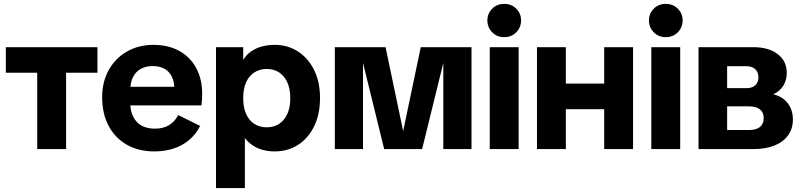

<svg xmlns="http://www.w3.org/2000/svg" viewBox="-20 -764 4111 984"><path d="M170.7 0V-492.2H318.7V0ZM10 -391.1V-522.2H479.4V-391.1Z M771.9 12Q690.2 12 629.8 -22.4Q569.3 -56.9 536.4 -119.6Q503.5 -182.2 503.5 -265.8Q503.5 -344.8 537.5 -405.4Q571.4 -466 631 -500.1Q690.6 -534.2 766.7 -534.2Q841.8 -534.2 898 -503.4Q954.2 -472.7 985.2 -416.1Q1016.2 -359.6 1016.2 -282.1Q1016.2 -267.8 1015.1 -251.2Q1014 -234.6 1012.3 -223.7H573.2V-319.2H918.3L873.7 -303.4Q874 -343.1 860.9 -370.4Q847.8 -397.8 822.9 -411.6Q798 -425.4 761.8 -425.4Q728.2 -425.4 702.2 -411.4Q676.1 -397.3 661.8 -369.2Q647.6 -341.1 647.6 -299V-236.9Q647.6 -177.2 679.5 -141Q711.4 -104.7 775.1 -104.7Q815.9 -104.7 845.5 -122.1Q875.2 -139.5 893.3 -174.3L1005.5 -118.8Q985.1 -76.7 950.1 -47.2Q915.1 -17.7 869.9 -2.9Q824.6 12 771.9 12Z M1087 200V-522.2H1226.4V-456.7Q1242.8 -484 1267.6 -501Q1292.4 -518 1323.3 -526.1Q1354.2 -534.2 1387.6 -534.2Q1453.8 -534.2 1506.2 -500.8Q1558.7 -467.4 1589.4 -406.1Q1620.1 -344.8 1620.1 -261.7Q1620.1 -178.5 1590.1 -117Q1560.1 -55.5 1507.7 -21.7Q1455.2 12 1387.6 12Q1357.6 12 1329.1 4.8Q1300.6 -2.4 1276.5 -18Q1252.4 -33.7 1235 -56.8V200ZM1347 -111.5Q1382.9 -111.5 1409.8 -128.7Q1436.6 -145.9 1452.1 -179.1Q1467.7 -212.3 1467.7 -260.9Q1467.7 -309.6 1452.1 -342.8Q1436.6 -376 1409.8 -393.3Q1382.9 -410.6 1347 -410.6Q1311.4 -410.6 1284.1 -393.3Q1256.8 -376 1241.6 -342.8Q1226.4 -309.6 1226.4 -260.9Q1226.4 -212.3 1241.6 -179.1Q1256.8 -145.9 1284.1 -128.7Q1311.4 -111.5 1347 -111.5Z M1696 0V-522.2H1956L2046.2 -92.1L2136.4 -522.2H2396.4V0H2252V-441.6L2143.4 0H1948.9L1840.4 -441.6V0Z M2490 0V-522.2H2638V0ZM2564.1 -573.5Q2526.8 -573.5 2502.3 -598.7Q2477.8 -624 2477.8 -659.3Q2477.8 -694.6 2502.3 -719.3Q2526.8 -744.1 2564.1 -744.1Q2601.5 -744.1 2626 -719.3Q2650.5 -694.6 2650.5 -659.3Q2650.5 -624 2626 -598.7Q2601.5 -573.5 2564.1 -573.5Z M3076.4 0V-522.2H3224.4V0ZM2732 0V-522.2H2880V0ZM2824.3 -204.3V-335.4H3131.5V-204.3Z M3318 0V-522.2H3466V0ZM3392.1 -573.5Q3354.8 -573.5 3330.3 -598.7Q3305.8 -624 3305.8 -659.3Q3305.8 -694.6 3330.3 -719.3Q3354.8 -744.1 3392.1 -744.1Q3429.5 -744.1 3454 -719.3Q3478.5 -694.6 3478.5 -659.3Q3478.5 -624 3454 -598.7Q3429.5 -573.5 3392.1 -573.5Z M3560 0V-522.2H3841.5Q3919.5 -522.2 3965.8 -486.6Q4012.2 -451 4012.2 -389.9Q4012.2 -352.2 3993.7 -323.5Q3975.3 -294.8 3942.6 -280.8Q3990.3 -269.8 4016.9 -235.3Q4043.6 -200.8 4043.6 -151.4Q4043.6 -104.8 4019.1 -70.6Q3994.7 -36.4 3949.2 -18.2Q3903.7 0 3839.5 0ZM3706.6 -97.6H3817.3Q3855.2 -97.6 3874.6 -113.1Q3894 -128.7 3894 -158.5Q3894 -188.1 3874.6 -203.5Q3855.2 -219 3817.3 -219H3706.6ZM3706.6 -312.2H3806.2Q3834.8 -312.2 3850.9 -327.1Q3866.9 -342.1 3866.9 -367.7Q3866.9 -394 3850.9 -409.3Q3834.8 -424.6 3806.2 -424.6H3706.6Z"/></svg>

Font: TikTok Sans Light
Style: Regular
Weight: 300
Version: Version 4.000